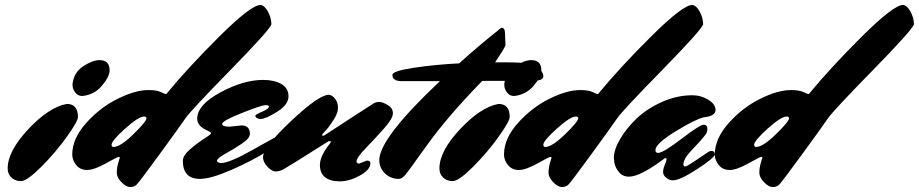

<svg xmlns="http://www.w3.org/2000/svg" viewBox="-20 -706 3714 776"><path d="M295 -233Q295 -286 250 -286Q178 -273 94.5 -184Q11 -95 11 -25Q11 -3 26 11.5Q41 26 65 26Q89 26 147 -32Q205 -90 250 -153Q295 -216 295 -233ZM313 -318Q296 -318 286 -330Q276 -342 274 -354L273 -365Q278 -413 316 -438Q354 -463 382 -463Q423 -463 423 -422Q423 -396 392 -359.5Q361 -323 313 -318Z M464 -68Q464 -72 459.5 -72Q455 -72 407.5 -45.5Q360 -19 332 -19Q304 -19 288 -39Q272 -59 272 -81Q272 -146 328.5 -209Q385 -272 456 -307Q527 -342 580 -342Q613 -342 630 -334Q647 -326 649 -326H651Q653 -326 653 -327Q742 -435 868.5 -560.5Q995 -686 1033 -686Q1049 -684 1062.5 -660Q1076 -636 1077 -608Q1071 -586 910 -421.5Q749 -257 729.5 -228Q710 -199 626 -84Q542 31 532 40.5Q522 50 506 50Q490 50 471 30.5Q452 11 452 -8Q452 -27 458 -48ZM562 -235Q540 -235 485.5 -186Q431 -137 431 -121Q431 -112 439 -112Q466 -112 519 -163.5Q572 -215 572 -228Q572 -235 562 -235Z M907 -194 956 -199Q990 -199 990 -165Q990 -147 957 -125Q924 -103 890.5 -84.5Q857 -66 857 -56Q857 -49 873 -47Q908 -47 1006 -103Q1104 -159 1111 -159Q1125 -159 1125 -145Q1124 -135 1061.5 -95.5Q999 -56 915.5 -19.5Q832 17 788 17Q719 17 719 -56Q719 -77 747.5 -102Q776 -127 804.5 -145Q833 -163 833 -167.5Q833 -172 819 -178Q777 -196 777 -226Q777 -282 870.5 -332.5Q964 -383 1044 -383Q1088 -383 1117 -366.5Q1146 -350 1146 -316.5Q1146 -283 1099.5 -254Q1053 -225 1033 -225Q1025 -225 1018.5 -229Q1012 -233 1012 -238Q1012 -243 1039.5 -254.5Q1067 -266 1067 -276Q1067 -281 1052.5 -281Q1038 -281 958 -249.5Q878 -218 878 -205Q878 -194 907 -194Z M1432 -45 1463 -57Q1477 -57 1477 -46Q1477 -20 1434.5 3.5Q1392 27 1353.5 27Q1315 27 1294 10.5Q1273 -6 1273 -40Q1273 -74 1312 -124Q1317 -129 1317 -132.5Q1317 -136 1313 -136Q1309 -136 1306 -134Q1303 -132 1263 -107Q1167 -46 1126 -22Q1109 -13 1094 -13Q1079 -13 1061 -32Q1043 -51 1043 -70Q1043 -110 1156 -216.5Q1269 -323 1309 -323Q1324 -321 1335 -306Q1346 -291 1346 -270.5Q1346 -250 1331 -226Q1309 -191 1295.5 -177.5Q1282 -164 1282 -160.5Q1282 -157 1285 -157Q1288 -157 1293.5 -160.5Q1299 -164 1388.5 -222.5Q1478 -281 1489 -287.5Q1500 -294 1513 -294Q1526 -294 1547 -281.5Q1568 -269 1568 -248Q1568 -227 1531.5 -186Q1495 -145 1458 -107Q1421 -69 1421 -53Q1421 -45 1432 -45Z M1566 -403Q1566 -419 1652 -432Q1738 -445 1836 -450Q1918 -524 1984 -576L2006 -594Q2021 -594 2021 -572L2023 -523Q2020 -512 1981 -454H2030Q2141 -454 2158.5 -432.5Q2176 -411 2176 -398Q2176 -381 2142 -380Q2108 -379 1929 -379Q1786 -232 1705 -118Q1674 -76 1651 -43Q1628 -10 1615.5 3.5Q1603 17 1592 17Q1559 17 1536 -5Q1513 -27 1513 -59Q1513 -147 1758 -378H1604Q1566 -378 1566 -403Z M2040 -233Q2040 -286 1995 -286Q1923 -273 1839.5 -184Q1756 -95 1756 -25Q1756 -3 1771 11.5Q1786 26 1810 26Q1834 26 1892 -32Q1950 -90 1995 -153Q2040 -216 2040 -233ZM2058 -318Q2041 -318 2031 -330Q2021 -342 2019 -354L2018 -365Q2023 -413 2061 -438Q2099 -463 2127 -463Q2168 -463 2168 -422Q2168 -396 2137 -359.5Q2106 -323 2058 -318Z M2209 -68Q2209 -72 2204.5 -72Q2200 -72 2152.5 -45.5Q2105 -19 2077 -19Q2049 -19 2033 -39Q2017 -59 2017 -81Q2017 -146 2073.5 -209Q2130 -272 2201 -307Q2272 -342 2325 -342Q2358 -342 2375 -334Q2392 -326 2394 -326H2396Q2398 -326 2398 -327Q2487 -435 2613.5 -560.5Q2740 -686 2778 -686Q2794 -684 2807.5 -660Q2821 -636 2822 -608Q2816 -586 2655 -421.5Q2494 -257 2474.5 -228Q2455 -199 2371 -84Q2287 31 2277 40.5Q2267 50 2251 50Q2235 50 2216 30.5Q2197 11 2197 -8Q2197 -27 2203 -48ZM2307 -235Q2285 -235 2230.5 -186Q2176 -137 2176 -121Q2176 -112 2184 -112Q2211 -112 2264 -163.5Q2317 -215 2317 -228Q2317 -235 2307 -235Z M2742 -40Q2742 -35 2749 -33Q2756 -33 2797.5 -61.5Q2839 -90 2844.5 -93Q2850 -96 2855 -96Q2869 -96 2869 -82.5Q2869 -69 2798.5 -23Q2728 23 2699 23Q2687 23 2673.5 13Q2660 3 2660 -10.5Q2660 -24 2667 -40Q2674 -56 2674 -61.5Q2674 -67 2671 -67Q2668 -67 2665 -65Q2568 8 2522 8Q2496 8 2481 -11Q2466 -30 2463 -49L2461 -68Q2461 -101 2486.5 -144.5Q2512 -188 2553.5 -227.5Q2595 -267 2655.5 -294Q2716 -321 2779 -321Q2813 -321 2842.5 -303Q2872 -285 2872 -261Q2872 -237 2825 -232Q2790 -224 2709.5 -174.5Q2629 -125 2629 -99Q2629 -88 2640 -88Q2660 -88 2734.5 -145Q2809 -202 2824 -202Q2839 -202 2839 -184Q2839 -171 2829.5 -159.5Q2820 -148 2816 -143Q2808 -133 2775 -98.5Q2742 -64 2742 -40Z M3061 -68Q3061 -72 3056.5 -72Q3052 -72 3004.5 -45.5Q2957 -19 2929 -19Q2901 -19 2885 -39Q2869 -59 2869 -81Q2869 -146 2925.5 -209Q2982 -272 3053 -307Q3124 -342 3177 -342Q3210 -342 3227 -334Q3244 -326 3246 -326H3248Q3250 -326 3250 -327Q3339 -435 3465.5 -560.5Q3592 -686 3630 -686Q3646 -684 3659.5 -660Q3673 -636 3674 -608Q3668 -586 3507 -421.5Q3346 -257 3326.5 -228Q3307 -199 3223 -84Q3139 31 3129 40.5Q3119 50 3103 50Q3087 50 3068 30.5Q3049 11 3049 -8Q3049 -27 3055 -48ZM3159 -235Q3137 -235 3082.5 -186Q3028 -137 3028 -121Q3028 -112 3036 -112Q3063 -112 3116 -163.5Q3169 -215 3169 -228Q3169 -235 3159 -235Z"/></svg>

Font: Mrs Sheppards
Style: Regular
Weight: 400
Version: Version 1.000